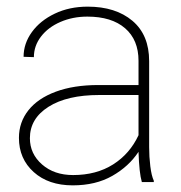

<svg xmlns="http://www.w3.org/2000/svg" viewBox="-20 -548 544 578"><path d="M243 -498Q199 -498 162 -482Q125 -466 103.5 -438Q82 -410 82 -376L51 -377Q51 -417 76 -451.5Q101 -486 145 -507Q189 -528 244 -528Q328 -528 378.5 -485.5Q429 -443 429 -364V-105Q429 -76 432.5 -47.5Q436 -19 443 -4V0H407Q399 -27 397 -91Q368 -47 318 -18.5Q268 10 199 10Q126 10 81.5 -30Q37 -70 37 -133Q37 -180 65.5 -216Q94 -252 148 -272Q202 -292 276 -292H397V-365Q397 -428 356.5 -463Q316 -498 243 -498ZM397 -141V-262H279Q182 -262 126 -226.5Q70 -191 70 -132Q70 -85 106.5 -53Q143 -21 200 -21Q270 -21 320.5 -53Q371 -85 397 -141Z"/></svg>

Font: Freesentation 1 Thin
Style: Regular
Weight: 250
Designer: glyphs from Roboto by Christian Robertson / Hangul glyphs from Noto Sans CJK(Source Han Sans) by Jang Soo-young and Kang
Foundry: PT&
Version: Version 2.001